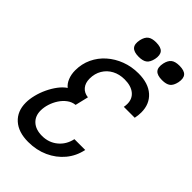

<svg xmlns="http://www.w3.org/2000/svg" viewBox="-306 -1140 1256 1256"><g transform="rotate(45 321.5 -512.5)"><path d="M221 14Q130 14 79 -32Q28 -78 28 -157Q28 -190 37.5 -228.5Q47 -267 64.5 -304Q82 -341 105 -371.5Q128 -402 154 -419Q132 -436 119.5 -467Q107 -498 107 -535Q107 -595 131 -646Q155 -697 197.5 -734.5Q240 -772 295.5 -793Q351 -814 414 -814Q506 -814 557 -768.5Q608 -723 608 -646Q608 -633 606.5 -619Q605 -605 602 -591H501Q504 -606 504 -621Q504 -668 470.5 -695Q437 -722 378 -722Q330 -722 292.5 -702Q255 -682 233.5 -646Q212 -610 212 -563Q212 -523 233 -498Q254 -473 291 -469L269 -377Q239 -374 214 -355.5Q189 -337 171 -309.5Q153 -282 143 -250.5Q133 -219 133 -189Q133 -138 166 -108Q199 -78 257 -78Q319 -78 364 -115Q409 -152 422 -213H522Q508 -145 465.5 -94Q423 -43 360 -14.5Q297 14 221 14ZM554 -891Q509 -891 491.5 -911Q474 -931 483 -974Q491 -1009 510.5 -1024Q530 -1039 568 -1039Q614 -1039 631 -1019Q648 -999 640 -958Q632 -921 612.5 -906Q593 -891 554 -891ZM338 -891Q293 -891 275.5 -911Q258 -931 267 -974Q275 -1009 294.5 -1024Q314 -1039 352 -1039Q398 -1039 415 -1019Q432 -999 424 -958Q416 -921 396.5 -906Q377 -891 338 -891Z"/></g></svg>

Font: Victor Mono Thin
Style: Italic
Weight: 100
Italic angle: -12°
Monospace: yes
Designer: Rune Bjørnerås
Version: Version 1.561;gftools[0.9.30]